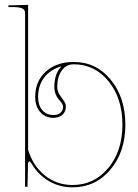

<svg xmlns="http://www.w3.org/2000/svg" viewBox="-20 -782 577 804"><path d="M237.8 -504.4Q191.9 -491.7 165.8 -458.3Q139.6 -424.8 139.6 -376.5Q139.6 -340.8 157.2 -320.6Q174.8 -300.3 204.1 -300.3Q223.1 -300.3 233.6 -310.1Q244.1 -319.8 244.1 -335.4Q244.1 -341.8 238.5 -350.1Q232.9 -358.4 225.8 -366Q218.8 -373.5 213.1 -387.5Q207.5 -401.4 207.5 -418Q207.5 -474.6 237.8 -504.4ZM85 0V-727.5Q85 -741.2 73.2 -746.8Q61.5 -752.4 32.7 -752.4H15.1V-759.8H32.7L97.7 -761.7V-154.3Q118.2 -87.4 167.7 -47.4Q217.3 -7.3 283.7 -7.3Q374.5 -7.3 433.6 -78.6Q492.7 -149.9 492.7 -259.8Q492.7 -369.6 435.1 -441.2Q377.4 -512.7 288.6 -512.7Q257.3 -512.7 238.5 -486.6Q219.7 -460.4 219.7 -418Q219.7 -400.9 228.8 -386.7Q237.8 -372.6 246.8 -360.4Q255.9 -348.1 255.9 -335.4Q255.9 -314.5 241.5 -301.5Q227.1 -288.6 204.1 -288.6Q169.4 -288.6 148.4 -312.5Q127.4 -336.4 127.4 -376.5Q127.4 -441.9 171.9 -482.2Q216.3 -522.5 288.6 -522.5Q382.8 -522.5 443.8 -448Q504.9 -373.5 504.9 -259.8Q504.9 -146 442.4 -71.8Q379.9 2.4 283.7 2.4Q229 2.4 184.6 -23.9Q140.1 -50.3 112.3 -96.7Q106.9 -106 102.5 -106Q97.7 -106 97.2 -92.8L95.2 0Z"/></svg>

Font: ZnikomitNo24
Style: Thin
Weight: 300
Designer: gluk
Foundry: gluk
Version: Version 0.55